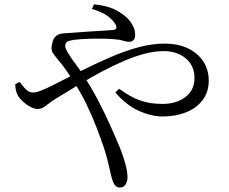

<svg xmlns="http://www.w3.org/2000/svg" viewBox="-20 -799 1040 873"><path d="M398.3 -758.1 407.5 -779.4Q467.8 -773.6 504.9 -754.1Q542.1 -734.6 562.3 -713.1Q577.2 -696.5 585.8 -678.2Q594.5 -659.9 594.5 -641.8Q594.5 -624.7 587.4 -616.9Q580.3 -609 566.8 -609Q554 -609 540.1 -613.8Q526.2 -618.6 506.1 -620Q486.3 -622.5 453 -623.1Q419.7 -623.7 383.6 -622.6Q347.5 -621.4 318.5 -618.2Q296.2 -615.1 286.5 -609.8Q276.7 -604.5 276.7 -589.9Q276.7 -577.9 291.6 -554.5Q306.4 -531.1 326.2 -504.5Q345.9 -477.8 360.2 -454.7Q396.6 -399 426.6 -341.4Q456.6 -283.7 481.3 -228.8Q506 -173.9 525.6 -126.3Q539.2 -93 549.4 -55.5Q559.7 -17.9 559.7 6.2Q559.7 26.6 550.7 40.2Q541.8 53.7 524.6 53.7Q513.2 53.7 504.7 45.3Q496.2 36.9 490.1 16.5Q484.9 1.3 476.8 -37.6Q468.7 -76.5 453.2 -125Q439.6 -165.7 420.4 -215.9Q401.2 -266.1 375.5 -320.2Q349.7 -374.2 316.3 -425.4Q293.4 -462.7 276.8 -485.4Q260.3 -508.1 245.9 -524.9Q232.4 -541.2 221 -557.1Q209.5 -572.9 217.4 -601.7Q221.3 -621 230.4 -630.8Q239.4 -640.6 251.1 -644.1Q262.8 -647.5 275.8 -647.9Q288.8 -648.3 299.9 -649.3Q342.1 -652.9 380.9 -655.3Q419.7 -657.7 450 -659.5Q480.4 -661.3 495.1 -662.6Q516.1 -665.2 505.9 -686.6Q496.8 -704.7 471.4 -724.5Q446 -744.3 398.3 -758.1ZM69.5 -426.4Q81.2 -409.6 96.4 -393.9Q111.5 -378.3 129.3 -378.3Q144.6 -378.3 166.5 -387Q188.3 -395.6 214.5 -408.6Q286.8 -446 355.2 -480Q423.5 -513.9 488 -541.5Q552.6 -569.1 612.9 -584.9Q673.2 -600.7 728.5 -600.7Q789.5 -600.7 834.3 -579.3Q879 -557.9 904.1 -519.9Q929.1 -481.8 929.1 -432.7Q929.1 -379.6 900.6 -342.9Q872.1 -306.2 824.6 -287.8Q777.1 -269.4 720.5 -269.4Q668.2 -269.4 611.1 -295.1Q554 -320.8 504.3 -378.7L521.8 -395.4Q572.5 -357.9 617.3 -342.2Q662 -326.5 718.2 -326.5Q782.7 -326.5 823.6 -358.1Q864.4 -389.7 864.4 -445.5Q864.4 -482.3 846.3 -509.4Q828.1 -536.6 796.3 -551.7Q764.6 -566.7 724.9 -566.7Q683.2 -566.7 636.7 -554.5Q590.3 -542.2 541.4 -521Q492.4 -499.8 442 -473Q391.6 -446.1 341.1 -415.5Q290.7 -385 241.5 -355Q217.2 -340.4 202.3 -328.7Q187.5 -317 176.5 -310.3Q165.6 -303.5 150.8 -303.5Q138.1 -303.5 120.6 -312Q103.2 -320.5 87.5 -334.2Q71.8 -347.8 63.4 -361Q56 -373.6 52.7 -386.7Q49.5 -399.7 49.4 -416.6Z"/></svg>

Font: Noto Serif HK
Style: Regular
Weight: 200
Designer: Ryoko NISHIZUKA 西塚涼子 (kana & ideographs); Frank Grießhammer (Latin, Greek & Cyrillic); Wenlong ZHANG 张文龙 (bopomofo); San
Foundry: Adobe
Version: Version 2.001;hotconv 1.1.0;makeotfexe 2.6.0